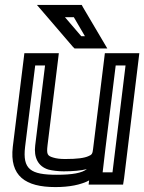

<svg xmlns="http://www.w3.org/2000/svg" viewBox="-20 -725 586 780"><path d="M205 35C261 35 308 26 342 8L340 25H365H455H480L484 0L543 -484L546 -509H521H431H406L403 -484L358 -119C356 -101 353 -96 340 -91C323 -83 294 -79 245 -79C224 -79 209 -81 196 -85C172 -92 169 -99 173 -134L216 -484L219 -509H194H104H79L76 -484L32 -129C18 -10 83 35 205 35ZM408 -119 416 -184 450 -459H490L437 -25H397L401 -59L408 -119ZM211 -15C104 -15 71 -37 82 -129L123 -459H163L123 -134C117 -86 134 -49 177 -36C193 -32 215 -29 239 -29C277 -29 309 -32 333 -38C312 -22 274 -15 211 -15ZM393 -567 318 -694 312 -705H299H190H130L167 -662L276 -535L283 -528H293H367H416L393 -567ZM325 -578H310L244 -655H280L325 -578Z"/></svg>

Font: Gamestation Display Outline
Style: Italic
Weight: 400
Designer: Jonas Hecksher
Foundry: Jonas Hecksher, Playtypeª, e-types AS
Version: Version 1.003